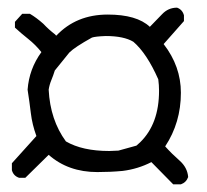

<svg xmlns="http://www.w3.org/2000/svg" viewBox="-20 -633 540 501"><path d="M265 -239 289 -240 336 -253 346 -262Q395 -310 395 -396Q395 -411 393 -426Q363 -494 328 -524Q303 -539 256 -539Q229 -538 220 -535Q175 -510 161 -496L123 -449Q119 -436 114 -424Q109 -412 107 -399Q111 -320 152 -264Q195 -239 265 -239ZM452 -152H432L375 -210Q340 -192 300 -187Q268 -184 234 -184Q158 -184 107 -229L46 -169H30Q15 -174 11 -189V-207L75 -278Q64 -308 60.5 -337.5Q57 -367 52 -399Q56 -453 88 -497Q73 -516 53.5 -531.5Q34 -547 19 -561V-576L38 -597H58Q75 -587 93 -571Q107 -556 124 -543Q125 -541 127 -540Q179 -595 261 -595Q337 -595 371 -563Q387 -579 403 -596Q419 -613 442 -613Q456 -608 460 -593V-578L407 -518Q452 -460 452 -391Q452 -313 411 -251Q428 -232 448.5 -214Q469 -196 471 -171Q466 -157 452 -152Z"/></svg>

Font: Yozai
Style: Regular
Weight: 400
Designer: LXGW / Y.OzVox
Foundry: LXGW / Y.OzVox
Version: Version 0.861;October 22, 2024